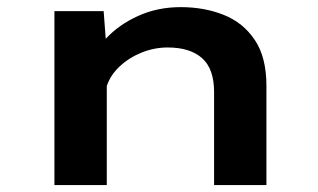

<svg xmlns="http://www.w3.org/2000/svg" viewBox="-20 -532 915 552"><path d="M136.5 0V-500H278L284 -420.5Q321.5 -461 377.2 -486.2Q433 -511.5 499.5 -511.5Q567.5 -511.5 623.2 -489.2Q679 -467 712.5 -417.2Q746 -367.5 746 -285V0H595.5V-267.5Q595.5 -334 561 -364.8Q526.5 -395.5 462 -395.5Q423.5 -395.5 387 -380.8Q350.5 -366 323.8 -340.8Q297 -315.5 287 -284.5V0Z"/></svg>

Font: Trispace SemiExpanded SemiBold
Style: Regular
Weight: 600
Width: 6
Designer: Tyler Finck
Foundry: Etcetera Type Company
Version: Version 1.210; ttfautohint (v1.8.3)